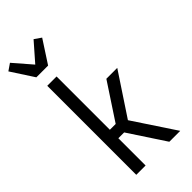

<svg xmlns="http://www.w3.org/2000/svg" viewBox="-321 -1052 1121 1121"><g transform="rotate(-45 239.5 -492.0)"><path d="M70 -815 -21 -955 21 -984 118 -872 216 -984 258 -955 167 -815ZM80 0V-735H157V-295H205L353 -520H443L271 -260L443 0H353L205 -225H157V0Z"/></g></svg>

Font: Iosevka Term SS14
Style: Regular
Weight: 400
Monospace: yes
Designer: Belleve Invis
Foundry: Belleve Invis
Version: Version 24.1.1; ttfautohint (v1.8.4)